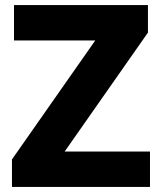

<svg xmlns="http://www.w3.org/2000/svg" viewBox="-20 -734 634 754"><path d="M569 0H27V-108L354 -575H35V-714H561V-606L234 -139H569Z"/></svg>

Font: Noto Sans Devanagari ExtraBold
Style: Regular
Weight: 800
Version: Version 2.003